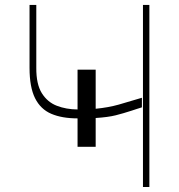

<svg xmlns="http://www.w3.org/2000/svg" viewBox="-20 -747 715 767"><path d="M362.2 -468.8V-312.5Q413 -317.5 453.8 -329Q494.7 -340.6 546.9 -356.5V-318.2Q535.5 -314.6 525.4 -311.4Q515.3 -308.2 506 -305Q472.3 -294 442.1 -286.4Q411.9 -278.8 362.2 -275.6V-160.5H289.8V-274.1Q227.6 -274.1 184.8 -292.4Q142 -310.7 120 -354.8Q98 -398.8 98 -475.9V-727.3H125V-475.9Q124.6 -410.5 147.2 -374.6Q169.7 -338.8 207.2 -324.4Q244.7 -310 289.8 -309.7V-468.8ZM551.1 -727.3H576.7V0H551.1Z"/></svg>

Font: Inter Thin BETA
Style: Regular
Weight: 100
Designer: Rasmus Andersson
Foundry: rsms
Version: Version 3.011;git-f93a4a705